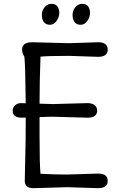

<svg xmlns="http://www.w3.org/2000/svg" viewBox="-20 -975 628 1000"><path d="M329 -66 491 -71Q541 -71 541 -33Q541 5 491 5L329 0Q329 0 154 5Q109 5 109 -33Q109 -68 111.5 -151Q114 -234 114 -363Q105 -362 94 -362Q46 -362 46 -399Q46 -416 59 -427Q72 -438 88.5 -438Q105 -438 114 -437Q112 -638 107 -680Q95 -697 95 -717Q95 -755 148 -755L341 -750L491 -755Q541 -755 541 -717Q541 -679 491 -679L341 -684Q227 -684 191 -680Q186 -549 186 -435Q230 -433 256 -433L436 -438Q459 -438 472.5 -427.5Q486 -417 486 -399Q486 -362 436 -362L256 -367Q228 -367 186 -365V-266Q186 -117 191 -70Q261 -66 329 -66ZM248 -955Q269 -955 279 -941.5Q289 -928 289 -907.5Q289 -887 275 -866.5Q261 -846 240 -846Q219 -846 208.5 -860Q198 -874 198 -897Q198 -920 212.5 -937.5Q227 -955 248 -955ZM408 -955Q429 -955 439 -941.5Q449 -928 449 -907.5Q449 -887 435 -866.5Q421 -846 400 -846Q379 -846 368.5 -860Q358 -874 358 -897Q358 -920 372.5 -937.5Q387 -955 408 -955Z"/></svg>

Font: Delius
Style: Regular
Weight: 400
Designer: Natalia Raices
Foundry: Natalia Raices
Version: Version 1.001